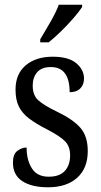

<svg xmlns="http://www.w3.org/2000/svg" viewBox="-20 -786 428 816"><path d="M184 10Q115 10 75 -16Q35 -42 35 -95Q35 -131 54 -145Q73 -159 93 -159Q93 -106 115.5 -70.5Q138 -35 187 -35Q233 -35 255.5 -59.5Q278 -84 278 -126Q278 -163 257 -185Q236 -207 180 -236Q133 -260 103.5 -282.5Q74 -305 60 -333.5Q46 -362 46 -405Q46 -472 89.5 -508.5Q133 -545 204 -545Q271 -545 304 -517.5Q337 -490 337 -452Q337 -426 321 -410Q305 -394 276 -394Q276 -501 196 -501Q157 -501 138 -479Q119 -457 119 -422Q119 -381 143 -359.5Q167 -338 223 -311Q290 -279 321.5 -243Q353 -207 353 -144Q353 -71 308 -30.5Q263 10 184 10ZM151 -619Q172 -654 194.5 -693Q217 -732 230 -766H329V-756Q318 -739 294 -711Q270 -683 241 -654.5Q212 -626 187 -606H151Z"/></svg>

Font: Noto Serif Myanmar Cond
Style: Regular
Weight: 400
Width: 3
Designer: Ben Mitchell and the Monotype Design Team
Foundry: Monotype Imaging Inc.
Version: Version 2.106; ttfautohint (v1.8.4.7-5d5b)